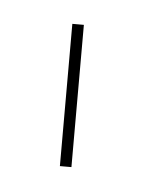

<svg xmlns="http://www.w3.org/2000/svg" viewBox="-28 -700 150 199"><g transform="rotate(5 47.0 -601.0)"><path d="M40.5 -527H52.5V-675H40.5Z"/></g></svg>

Font: Anybody Expanded Thin
Style: Regular
Weight: 250
Width: 7
Version: Version 1.113;gftools[0.9.25]